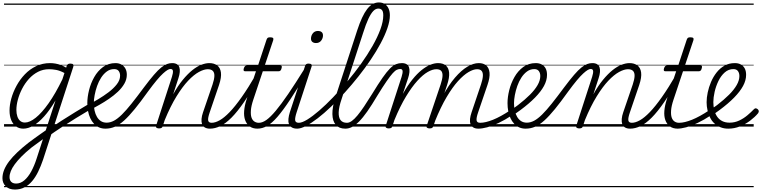

<svg xmlns="http://www.w3.org/2000/svg" viewBox="-33 -1035 6225 1570"><path d="M89 515Q41 515 14 488.5Q-13 462 -13 422Q-13 388 1 353.5Q15 319 42 283.5Q69 248 108.5 210.5Q148 173 199 133Q223 115 247 97.5Q271 80 294.5 63.5Q318 47 341 31L421 -214Q374 -134 328 -83Q282 -32 239.5 -7.5Q197 17 157 17Q124 17 98.5 -1Q73 -19 59 -52.5Q45 -86 45 -131Q45 -177 59.5 -229.5Q74 -282 102 -333.5Q130 -385 170 -427Q210 -469 262.5 -494Q315 -519 377 -519Q398 -519 421 -515Q444 -511 466 -502.5Q488 -494 508 -482L513 -498Q517 -507 523.5 -511Q530 -515 542 -515Q561 -515 565.5 -507.5Q570 -500 566 -488L319 271Q301 324 279 369Q257 414 229.5 446.5Q202 479 167 497Q132 515 89 515ZM98 466Q135 466 166 439.5Q197 413 222 367.5Q247 322 266 263L318 103Q303 114 287.5 125.5Q272 137 256 148.5Q240 160 224 172Q177 210 143.5 244Q110 278 88 308Q66 338 55.5 364Q45 390 45 414Q45 429 50.5 440.5Q56 452 68 459Q80 466 98 466ZM171 -33Q210 -33 259.5 -72.5Q309 -112 364.5 -190.5Q420 -269 477 -386L494 -438Q456 -458 425.5 -463.5Q395 -469 368 -469Q319 -469 277.5 -447.5Q236 -426 203.5 -390Q171 -354 148 -309.5Q125 -265 113 -220Q101 -175 101 -136Q101 -106 109 -82.5Q117 -59 132.5 -46Q148 -33 171 -33ZM0 486H622V496H0ZM0 -20H622V0H0ZM0 -505H622V-500H0ZM0 -1006H622V-996H0Z M706 -140Q648 -106 588 -69Q528 -32 470 6Q412 44 360 81Q354 85 349 80.5Q344 76 342.5 66.5Q341 57 345 46Q349 35 361 27Q413 -11 469.5 -47.5Q526 -84 584.5 -119.5Q643 -155 700 -189Q706 -193 710.5 -187.5Q715 -182 717 -173Q719 -164 716.5 -154.5Q714 -145 706 -140ZM622 486V496ZM622 -20V0ZM622 -505V-500ZM622 -1006V-996Z M692 -180Q727 -198 770.5 -224Q814 -250 854.5 -280.5Q895 -311 922 -345.5Q949 -380 949 -416Q949 -439 937.5 -454.5Q926 -470 901 -470Q890 -470 885.5 -477Q881 -484 882 -494Q883 -504 890.5 -511.5Q898 -519 910 -519Q940 -519 960.5 -507Q981 -495 992.5 -474Q1004 -453 1004 -424Q1004 -386 984 -351Q964 -316 931 -285Q898 -254 858.5 -227Q819 -200 780 -178Q741 -156 708 -138ZM622 486H1066V496H622ZM622 -20H1066V0H622ZM622 -505H1066V-500H622ZM622 -1006H1066V-996H622Z M829 17Q800 17 776.5 6.5Q753 -4 735 -23.5Q717 -43 705 -69Q693 -95 687 -126Q681 -157 681 -192Q681 -241 695 -297.5Q709 -354 737.5 -404.5Q766 -455 809.5 -487Q853 -519 912 -519Q923 -519 927.5 -511.5Q932 -504 930 -494Q928 -484 920.5 -477Q913 -470 900 -470Q867 -470 840.5 -450.5Q814 -431 794 -400Q774 -369 761 -332Q748 -295 741 -257.5Q734 -220 734 -191Q734 -159 740.5 -130Q747 -101 760 -79Q773 -57 792.5 -44.5Q812 -32 839 -32Q869 -32 899 -48Q929 -64 964 -98.5Q999 -133 1042.5 -187.5Q1086 -242 1143 -319Q1191 -383 1225.5 -423Q1260 -463 1286 -483.5Q1312 -504 1333 -511.5Q1354 -519 1374 -519Q1383 -519 1387 -511.5Q1391 -504 1389 -495Q1387 -486 1380 -478.5Q1373 -471 1360 -471Q1351 -471 1336.5 -462.5Q1322 -454 1300 -434Q1278 -414 1247.5 -377.5Q1217 -341 1176 -285Q1116 -201 1069 -143.5Q1022 -86 983 -50.5Q944 -15 907 1Q870 17 829 17ZM1066 486H1191V496H1066ZM1066 -20H1191V0H1066ZM1066 -505H1191V-500H1066ZM1066 -1006H1191V-996H1066Z M1684 17Q1658 17 1641.5 7Q1625 -3 1619 -20.5Q1613 -38 1615 -62.5Q1617 -87 1627 -116L1705 -344Q1719 -386 1720 -413.5Q1721 -441 1707.5 -455Q1694 -469 1666 -469Q1635 -469 1593.5 -446.5Q1552 -424 1505.5 -375Q1459 -326 1410 -246.5Q1361 -167 1314 -53L1298 -4Q1295 6 1288.5 10.5Q1282 15 1267 15Q1255 15 1247.5 10Q1240 5 1243 -6L1373 -407Q1383 -439 1381 -455Q1379 -471 1361 -471Q1351 -471 1347 -478.5Q1343 -486 1345 -495Q1347 -504 1354.5 -511.5Q1362 -519 1374 -519Q1399 -519 1413.5 -510Q1428 -501 1433.5 -484.5Q1439 -468 1437 -445.5Q1435 -423 1426 -396L1383 -264Q1422 -334 1462 -382.5Q1502 -431 1540 -461.5Q1578 -492 1613.5 -505.5Q1649 -519 1679 -519Q1717 -519 1742.5 -500.5Q1768 -482 1773.5 -442.5Q1779 -403 1758 -340L1682 -117Q1666 -71 1669 -51Q1672 -31 1698 -31Q1708 -31 1712 -23.5Q1716 -16 1714.5 -7Q1713 2 1705.5 9.5Q1698 17 1684 17ZM1191 486H1862V496H1191ZM1191 -20H1862V0H1191ZM1191 -505H1862V-500H1191ZM1191 -1006H1862V-996H1191Z M1684 17Q1673 17 1668 9.5Q1663 2 1664.5 -7Q1666 -16 1674.5 -23.5Q1683 -31 1698 -31Q1727 -31 1763.5 -51.5Q1800 -72 1844.5 -118Q1889 -164 1943 -240.5Q1997 -317 2062 -429Q2069 -439 2078 -438Q2087 -437 2092 -429Q2097 -421 2091 -410Q2021 -286 1964.5 -203.5Q1908 -121 1860 -73Q1812 -25 1768.5 -4Q1725 17 1684 17ZM1862 486V496ZM1862 -20V0ZM1862 -505V-500ZM1862 -1006V-996Z M2073 17Q2033 17 2008 -2Q1983 -21 1971.5 -53Q1960 -85 1963.5 -128.5Q1967 -172 1983 -221L2060 -452H1973Q1962 -452 1959.5 -458.5Q1957 -465 1961 -477Q1965 -489 1971 -494.5Q1977 -500 1987 -500H2077L2146 -709Q2150 -721 2156 -725.5Q2162 -730 2176 -730Q2194 -730 2199.5 -724Q2205 -718 2201 -706L2132 -500H2257Q2268 -500 2270.5 -494Q2273 -488 2269 -476Q2266 -463 2260 -457.5Q2254 -452 2243 -452H2116L2038 -219Q2021 -168 2018.5 -132Q2016 -96 2023.5 -74Q2031 -52 2047 -41.5Q2063 -31 2083 -31Q2093 -31 2098 -23.5Q2103 -16 2102.5 -7Q2102 2 2095 9.5Q2088 17 2073 17ZM1862 486H2250V496H1862ZM1862 -20H2250V0H1862ZM1862 -505H2250V-500H1862ZM1862 -1006H2250V-996H1862Z M2071 17Q2060 17 2055 9.5Q2050 2 2051.5 -7Q2053 -16 2061.5 -23.5Q2070 -31 2085 -31Q2113 -31 2146 -54.5Q2179 -78 2222.5 -130Q2266 -182 2324 -267Q2382 -352 2459 -476Q2465 -486 2474.5 -485Q2484 -484 2489.5 -476Q2495 -468 2489 -459Q2404 -318 2343 -225.5Q2282 -133 2236 -80Q2190 -27 2151 -5Q2112 17 2071 17ZM2249 486V496ZM2249 -20V0ZM2249 -505V-500ZM2249 -1006V-996Z M2398 17Q2370 17 2353.5 7Q2337 -3 2330 -21Q2323 -39 2325.5 -63.5Q2328 -88 2337 -117L2461 -494Q2465 -506 2471 -510.5Q2477 -515 2490 -515Q2507 -515 2513 -508.5Q2519 -502 2515 -491L2393 -118Q2378 -72 2380.5 -51.5Q2383 -31 2411 -31Q2422 -31 2426.5 -23.5Q2431 -16 2429 -7Q2427 2 2419.5 9.5Q2412 17 2398 17ZM2551 -683Q2533 -683 2521.5 -692Q2510 -701 2510 -719Q2510 -743 2525 -762.5Q2540 -782 2568 -782Q2585 -782 2596.5 -773Q2608 -764 2608 -745Q2608 -722 2593 -702.5Q2578 -683 2551 -683ZM2250 486H2575V496H2250ZM2250 -20H2575V0H2250ZM2250 -505H2575V-500H2250ZM2250 -1006H2575V-996H2250Z M2397 17Q2384 17 2380 9.5Q2376 2 2379 -7Q2382 -16 2390.5 -23.5Q2399 -31 2411 -31Q2437 -31 2480 -57.5Q2523 -84 2577 -130.5Q2631 -177 2690 -238.5Q2749 -300 2808 -370Q2867 -440 2919.5 -513.5Q2972 -587 3013 -659Q3054 -731 3077.5 -795Q3101 -859 3101 -909Q3101 -922 3109 -928.5Q3117 -935 3128 -935Q3139 -935 3147 -928.5Q3155 -922 3155 -909Q3155 -864 3135 -805.5Q3115 -747 3080 -681.5Q3045 -616 2998.5 -547Q2952 -478 2898 -410Q2844 -342 2787 -279Q2730 -216 2673.5 -162Q2617 -108 2565 -68Q2513 -28 2470 -5.5Q2427 17 2397 17ZM2575 486V496ZM2575 -20V0ZM2575 -505V-500ZM2575 -1006V-996Z M2790 17Q2740 17 2713 -14Q2686 -45 2685 -102Q2684 -159 2708 -234L2888 -787Q2927 -906 2969 -960.5Q3011 -1015 3065 -1015Q3095 -1015 3115 -1001Q3135 -987 3145 -963.5Q3155 -940 3155 -910Q3155 -898 3147 -891.5Q3139 -885 3128 -885Q3117 -885 3109 -891.5Q3101 -898 3101 -910Q3101 -927 3097.5 -939Q3094 -951 3085 -958Q3076 -965 3061 -965Q3039 -965 3019.5 -945Q3000 -925 2979.5 -881.5Q2959 -838 2936 -765L2760 -224Q2738 -160 2736.5 -117Q2735 -74 2752 -52.5Q2769 -31 2803 -31Q2814 -31 2818.5 -23.5Q2823 -16 2821 -7Q2819 2 2811 9.5Q2803 17 2790 17ZM2575 486H2969V496H2575ZM2575 -20H2969V0H2575ZM2575 -505H2969V-500H2575ZM2575 -1006H2969V-996H2575Z M2791 17Q2780 17 2776 9.5Q2772 2 2774.5 -7Q2777 -16 2785 -23.5Q2793 -31 2805 -31Q2823 -31 2844 -46Q2865 -61 2890 -91Q2915 -121 2944.5 -165Q2974 -209 3010 -267Q3060 -349 3095 -399Q3130 -449 3156 -475Q3182 -501 3205 -510Q3228 -519 3253 -519Q3263 -519 3265 -511.5Q3267 -504 3263.5 -495Q3260 -486 3254 -478.5Q3248 -471 3242 -471Q3227 -471 3212.5 -464.5Q3198 -458 3178.5 -436.5Q3159 -415 3128.5 -371Q3098 -327 3052 -252Q3007 -176 2970.5 -124Q2934 -72 2903.5 -41.5Q2873 -11 2846 3Q2819 17 2791 17ZM2969 486H3069V496H2969ZM2969 -20H3069V0H2969ZM2969 -505H3069V-500H2969ZM2969 -1006H3069V-996H2969Z M3145 15Q3133 15 3125.5 10Q3118 5 3121 -6L3251 -407Q3261 -439 3259 -455Q3257 -471 3239 -471Q3229 -471 3226 -478.5Q3223 -486 3225.5 -495Q3228 -504 3235 -511.5Q3242 -519 3252 -519Q3277 -519 3291.5 -510Q3306 -501 3311.5 -484.5Q3317 -468 3315 -445.5Q3313 -423 3304 -396L3261 -267Q3300 -336 3338.5 -384Q3377 -432 3414.5 -462Q3452 -492 3486 -505.5Q3520 -519 3549 -519Q3589 -519 3612.5 -499.5Q3636 -480 3639.5 -440.5Q3643 -401 3623 -340L3511 -4Q3507 6 3501 10.5Q3495 15 3480 15Q3468 15 3460 10Q3452 5 3456 -6L3570 -344Q3584 -386 3585.5 -413.5Q3587 -441 3575 -455Q3563 -469 3535 -469Q3504 -469 3464.5 -446.5Q3425 -424 3380 -374.5Q3335 -325 3287 -246Q3239 -167 3192 -53L3176 -4Q3173 6 3166.5 10.5Q3160 15 3145 15ZM3879 17Q3853 17 3837 7Q3821 -3 3814.5 -20.5Q3808 -38 3810.5 -62.5Q3813 -87 3823 -116L3900 -344Q3914 -386 3915.5 -413.5Q3917 -441 3905.5 -455Q3894 -469 3868 -469Q3838 -469 3798 -445.5Q3758 -422 3712.5 -372Q3667 -322 3619 -241Q3571 -160 3524 -44H3500Q3540 -162 3588 -251Q3636 -340 3687.5 -400Q3739 -460 3788.5 -489.5Q3838 -519 3882 -519Q3920 -519 3943 -499.5Q3966 -480 3970 -440.5Q3974 -401 3953 -340L3877 -117Q3861 -71 3864 -51Q3867 -31 3893 -31Q3903 -31 3906.5 -23.5Q3910 -16 3908 -7Q3906 2 3899 9.5Q3892 17 3879 17ZM3069 486H4058V496H3069ZM3069 -20H4058V0H3069ZM3069 -505H4058V-500H3069ZM3069 -1006H4058V-996H3069Z M3878 17Q3866 17 3862 9.5Q3858 2 3861 -7Q3864 -16 3872.5 -23.5Q3881 -31 3894 -31Q3937 -31 3999 -56Q4061 -81 4139 -133Q4146 -137 4152 -134Q4158 -131 4161.5 -123Q4165 -115 4164 -107Q4163 -99 4155 -93Q4096 -54 4044 -29.5Q3992 -5 3950.5 6Q3909 17 3878 17ZM4058 486V496ZM4058 -20V0ZM4058 -505V-500ZM4058 -1006V-996Z M4137 -130Q4154 -140 4170 -152Q4186 -164 4203 -176Q4260 -220 4300.5 -260.5Q4341 -301 4363 -339.5Q4385 -378 4385 -413Q4385 -438 4373 -454Q4361 -470 4336 -470Q4325 -470 4320.5 -477Q4316 -484 4318 -494Q4320 -504 4327.5 -511.5Q4335 -519 4348 -519Q4377 -519 4397.5 -507.5Q4418 -496 4429 -475Q4440 -454 4440 -423Q4440 -378 4415 -332Q4390 -286 4342 -237Q4294 -188 4224 -136Q4207 -124 4190.5 -112Q4174 -100 4157 -89ZM4058 486H4502V496H4058ZM4058 -20H4502V0H4058ZM4058 -505H4502V-500H4058ZM4058 -1006H4502V-996H4058Z M4265 17Q4236 17 4212.5 6.5Q4189 -4 4171 -23.5Q4153 -43 4141 -69Q4129 -95 4123 -126Q4117 -157 4117 -192Q4117 -241 4131 -297.5Q4145 -354 4173.5 -404.5Q4202 -455 4245.5 -487Q4289 -519 4348 -519Q4359 -519 4363.5 -511.5Q4368 -504 4366 -494Q4364 -484 4356.5 -477Q4349 -470 4336 -470Q4303 -470 4276.5 -450.5Q4250 -431 4230 -400Q4210 -369 4197 -332Q4184 -295 4177 -257.5Q4170 -220 4170 -191Q4170 -159 4176.5 -130Q4183 -101 4196 -79Q4209 -57 4228.5 -44.5Q4248 -32 4275 -32Q4305 -32 4335 -48Q4365 -64 4400 -98.5Q4435 -133 4478.5 -187.5Q4522 -242 4579 -319Q4627 -383 4661.5 -423Q4696 -463 4722 -483.5Q4748 -504 4769 -511.5Q4790 -519 4810 -519Q4819 -519 4823 -511.5Q4827 -504 4825 -495Q4823 -486 4816 -478.5Q4809 -471 4796 -471Q4787 -471 4772.5 -462.5Q4758 -454 4736 -434Q4714 -414 4683.5 -377.5Q4653 -341 4612 -285Q4552 -201 4505 -143.5Q4458 -86 4419 -50.5Q4380 -15 4343 1Q4306 17 4265 17ZM4502 486H4627V496H4502ZM4502 -20H4627V0H4502ZM4502 -505H4627V-500H4502ZM4502 -1006H4627V-996H4502Z M5120 17Q5094 17 5077.5 7Q5061 -3 5055 -20.5Q5049 -38 5051 -62.5Q5053 -87 5063 -116L5141 -344Q5155 -386 5156 -413.5Q5157 -441 5143.5 -455Q5130 -469 5102 -469Q5071 -469 5029.5 -446.5Q4988 -424 4941.5 -375Q4895 -326 4846 -246.5Q4797 -167 4750 -53L4734 -4Q4731 6 4724.5 10.5Q4718 15 4703 15Q4691 15 4683.5 10Q4676 5 4679 -6L4809 -407Q4819 -439 4817 -455Q4815 -471 4797 -471Q4787 -471 4783 -478.5Q4779 -486 4781 -495Q4783 -504 4790.5 -511.5Q4798 -519 4810 -519Q4835 -519 4849.5 -510Q4864 -501 4869.5 -484.5Q4875 -468 4873 -445.5Q4871 -423 4862 -396L4819 -264Q4858 -334 4898 -382.5Q4938 -431 4976 -461.5Q5014 -492 5049.5 -505.5Q5085 -519 5115 -519Q5153 -519 5178.5 -500.5Q5204 -482 5209.5 -442.5Q5215 -403 5194 -340L5118 -117Q5102 -71 5105 -51Q5108 -31 5134 -31Q5144 -31 5148 -23.5Q5152 -16 5150.5 -7Q5149 2 5141.5 9.5Q5134 17 5120 17ZM4627 486H5298V496H4627ZM4627 -20H5298V0H4627ZM4627 -505H5298V-500H4627ZM4627 -1006H5298V-996H4627Z M5120 17Q5109 17 5104 9.5Q5099 2 5100.5 -7Q5102 -16 5110.5 -23.5Q5119 -31 5134 -31Q5163 -31 5199.5 -51.5Q5236 -72 5280.5 -118Q5325 -164 5379 -240.5Q5433 -317 5498 -429Q5505 -439 5514 -438Q5523 -437 5528 -429Q5533 -421 5527 -410Q5457 -286 5400.5 -203.5Q5344 -121 5296 -73Q5248 -25 5204.5 -4Q5161 17 5120 17ZM5298 486V496ZM5298 -20V0ZM5298 -505V-500ZM5298 -1006V-996Z M5509 17Q5469 17 5444 -2Q5419 -21 5407.5 -53Q5396 -85 5399.5 -128.5Q5403 -172 5419 -221L5496 -452H5409Q5398 -452 5395.5 -458.5Q5393 -465 5397 -477Q5401 -489 5407 -494.5Q5413 -500 5423 -500H5513L5582 -709Q5586 -721 5592 -725.5Q5598 -730 5612 -730Q5630 -730 5635.5 -724Q5641 -718 5637 -706L5568 -500H5693Q5704 -500 5706.5 -494Q5709 -488 5705 -476Q5702 -463 5696 -457.5Q5690 -452 5679 -452H5552L5474 -219Q5457 -168 5454.5 -132Q5452 -96 5459.5 -74Q5467 -52 5483 -41.5Q5499 -31 5519 -31Q5529 -31 5534 -23.5Q5539 -16 5538.5 -7Q5538 2 5531 9.5Q5524 17 5509 17ZM5298 486H5686V496H5298ZM5298 -20H5686V0H5298ZM5298 -505H5686V-500H5298ZM5298 -1006H5686V-996H5298Z M5505 17Q5493 17 5489 9.5Q5485 2 5488 -7Q5491 -16 5499.5 -23.5Q5508 -31 5521 -31Q5564 -31 5626 -56Q5688 -81 5766 -133Q5773 -137 5779 -134Q5785 -131 5788.5 -123Q5792 -115 5791 -107Q5790 -99 5782 -93Q5723 -54 5671 -29.5Q5619 -5 5577.5 6Q5536 17 5505 17ZM5685 486V496ZM5685 -20V0ZM5685 -505V-500ZM5685 -1006V-996Z M5768 -131Q5784 -142 5799.5 -153.5Q5815 -165 5831 -176Q5888 -220 5928.5 -260.5Q5969 -301 5991 -339.5Q6013 -378 6013 -413Q6013 -438 6001 -454Q5989 -470 5964 -470Q5924 -470 5893 -442.5Q5862 -415 5841.5 -372.5Q5821 -330 5810.5 -283.5Q5800 -237 5800 -200Q5800 -166 5807.5 -135.5Q5815 -105 5831 -81.5Q5847 -58 5872.5 -45Q5898 -32 5933 -32Q5975 -32 6012 -49.5Q6049 -67 6079.5 -93Q6110 -119 6131 -141Q6139 -150 6148 -149Q6157 -148 6164 -141Q6170 -135 6171.5 -127.5Q6173 -120 6166 -109Q6139 -77 6100.5 -48Q6062 -19 6016.5 -1Q5971 17 5922 17Q5887 17 5858.5 5.5Q5830 -6 5808.5 -26Q5787 -46 5773.5 -73.5Q5760 -101 5752.5 -133Q5745 -165 5745 -199Q5745 -236 5754 -279Q5763 -322 5781 -364.5Q5799 -407 5826.5 -442Q5854 -477 5891 -498Q5928 -519 5976 -519Q6005 -519 6025.5 -507.5Q6046 -496 6057 -475Q6068 -454 6068 -423Q6068 -378 6043 -332Q6018 -286 5970 -237Q5922 -188 5852 -136Q5835 -124 5818.5 -112Q5802 -100 5785 -89ZM5686 486H6130V496H5686ZM5686 -20H6130V0H5686ZM5686 -505H6130V-500H5686ZM5686 -1006H6130V-996H5686Z"/></svg>

Font: Playwrite CA Guides
Style: Regular
Weight: 400
Designer: Veronika Burian, José Scaglione
Foundry: TypeTogether
Version: Version 1.003